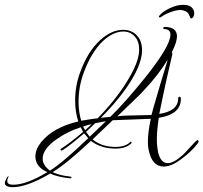

<svg xmlns="http://www.w3.org/2000/svg" viewBox="-161 -664 839 792"><path d="M597 -644Q605 -644 613.5 -642Q622 -640 628 -635Q642 -623 640 -605Q639 -598 635.5 -593Q632 -588 626 -588Q625 -588 620 -600Q616 -612 605.5 -617Q595 -622 585 -623Q568 -623 544 -614.5Q520 -606 502 -593Q501 -592 499 -592Q497 -592 495 -593.5Q493 -595 496 -599Q509 -616 540 -630.5Q571 -645 597 -644ZM-114 108Q-141 106 -141 91Q-141 84 -135 74Q-132 65 -125 62Q-131 75 -131 83Q-131 98 -107 98Q-51 98 34 46Q-15 24 -15 -19Q-15 -48 9 -78Q59 -139 162 -163Q149 -201 149 -249Q149 -310 169 -364Q201 -453 254 -500Q300 -541 347 -541Q381 -541 403 -518.5Q425 -496 425 -456Q425 -423 405 -378Q362 -285 255 -178L294 -182Q328 -215 363.5 -255.5Q399 -296 437 -343Q542 -474 542 -521Q542 -543 518 -544Q512 -544 512 -548Q512 -553 522 -553Q569 -551 569 -514Q569 -490 548 -449Q551 -445 549 -436Q540 -399 526.5 -338.5Q513 -278 496 -194Q574 -206 574 -258Q574 -265 580 -265Q583 -265 585 -260Q588 -193 494 -178Q490 -152 488 -130Q486 -108 486 -89Q486 -73 487.5 -60Q489 -47 491 -36Q502 9 531 9Q556 9 593 -25Q600 -31 612 -44.5Q624 -58 643 -78Q651 -86 654 -86Q658 -86 658 -81Q658 -78 656 -74Q642 -56 626 -40.5Q610 -25 591 -11Q548 23 514 23Q466 23 452 -46Q449 -60 449 -79Q449 -119 461 -174Q435 -173 395.5 -171.5Q356 -170 304 -168L221 -89Q258 -58 316 -58Q356 -58 376 -78Q378 -81 381 -78Q383 -75 381 -73Q359 -51 316 -51Q255 -51 214 -83Q113 12 56 46Q85 60 127 64Q134 65 134 68Q134 73 123 71Q77 66 46 52Q-55 111 -114 108ZM174 -166Q188 -168 205 -171Q222 -174 242 -176Q344 -281 392 -381Q413 -425 413 -460Q413 -494 394.5 -514Q376 -534 348 -534Q306 -534 263 -494Q215 -448 184 -363Q163 -306 163 -243Q163 -221 166 -202Q169 -183 174 -166ZM323 -184Q336 -186 354 -187Q372 -188 394 -188Q420 -189 438 -189Q456 -189 464 -190Q470 -214 479 -244Q488 -274 498 -309L531 -418Q490 -352 435 -294Q421 -278 392.5 -251Q364 -224 323 -184ZM209 -100 276 -164 232 -156 194 -120Q198 -115 201.5 -110Q205 -105 209 -100ZM190 -127Q197 -133 203.5 -139Q210 -145 217 -152Q208 -150 199 -147.5Q190 -145 182 -142ZM45 40Q72 23 111.5 -10.5Q151 -44 203 -94Q194 -104 186 -114L179 -108Q102 -43 92 -43Q89 -43 89 -46Q88 -48 90 -50Q129 -75 182 -120Q177 -128 172 -139Q117 -121 73 -90Q15 -50 15 -9Q15 17 45 40Z"/></svg>

Font: Passions Conflict
Style: Regular
Weight: 400
Designer: Robert E. Leuschke
Foundry: Robert E. Leuschke
Version: Version 1.010; ttfautohint (v1.8.3)